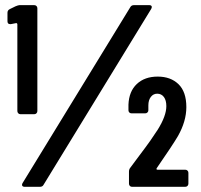

<svg xmlns="http://www.w3.org/2000/svg" viewBox="-20 -720 774 740"><path d="M124 -292Q124 -287.1 120.6 -283.4Q117.2 -279.8 111.8 -279.8H59.1Q53.7 -279.8 50.3 -283.4Q46.9 -287.1 46.9 -292V-626Q46.9 -628.4 45.4 -629.9Q43.9 -631.3 42 -630.9L22 -627H19Q8.8 -627 8.8 -638.2V-670.9Q8.8 -680.7 18.1 -685.1L40 -695.8Q50.8 -700.2 55.2 -700.2H111.8Q117.2 -700.2 120.6 -696.8Q124 -693.4 124 -688ZM481.9 -691.9Q486.3 -700.2 496.1 -700.2H555.2Q562 -700.2 564.2 -696.3Q566.4 -692.4 563 -686L147.9 -7.8Q144 0 133.8 0H75.2Q68.4 0 65.9 -3.9Q63.5 -7.8 66.9 -14.2ZM584 -71.8Q582.5 -69.3 583.3 -67.6Q584 -65.9 586.9 -65.9H693.8Q699.2 -65.9 702.6 -62.5Q706.1 -59.1 706.1 -54.2V-12.2Q706.1 -6.8 702.6 -3.4Q699.2 0 693.8 0H488.8Q483.9 0 480.5 -3.4Q477.1 -6.8 477.1 -12.2V-58.1Q477.1 -67.4 481.9 -73.2Q490.2 -85 516.8 -120.1Q543.5 -155.3 559.1 -177.5Q574.7 -199.7 587.9 -220.2Q621.1 -273.4 621.1 -311Q621.1 -333.5 611.6 -346.2Q602.1 -358.9 585.9 -358.9Q570.8 -358.9 561.3 -346.4Q551.8 -334 551.8 -314V-294.9Q551.8 -290 548.3 -286.6Q544.9 -283.2 540 -283.2H486.8Q481.4 -283.2 478.3 -286.6Q475.1 -290 475.1 -294.9V-316.9Q477.1 -367.7 507.3 -396.2Q537.6 -424.8 587.9 -424.8Q637.7 -424.8 668 -395.5Q698.2 -366.2 698.2 -307.1Q698.2 -252.9 666 -195.8Q646 -161.6 584 -71.8Z"/></svg>

Font: Barlow Condensed SemiBold
Style: Regular
Weight: 600
Width: 3
Designer: Jeremy Tribby
Foundry: Tribby Type
Version: Version 1.422;hotconv 1.0.109;makeotfexe 2.5.65596